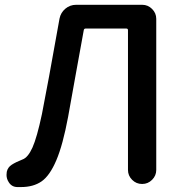

<svg xmlns="http://www.w3.org/2000/svg" viewBox="-20 -756 758 789"><path d="M66.4 12.7Q57.6 12.7 49.8 12.7Q27.3 11.7 15.6 -7.8Q6.8 -21.5 6.8 -37.1Q6.8 -43.9 7.8 -49.8Q11.7 -68.4 28.3 -79.1Q44.9 -89.8 72.3 -100.6Q94.7 -108.4 113.3 -149.4Q131.8 -190.4 152.3 -287.1Q174.8 -399.4 224.6 -679.7Q229.5 -704.1 248.5 -720.2Q267.6 -736.3 293 -736.3H564.5Q587.9 -736.3 605 -719.2Q622.1 -702.1 622.1 -678.7V-57.6Q622.1 -34.2 605 -17.1Q587.9 0 564.5 0H563.5Q540 0 522.9 -17.1Q505.9 -34.2 505.9 -57.6V-631.8Q505.9 -638.7 499 -638.7H332Q325.2 -638.7 324.2 -631.8Q312.5 -570.3 291.5 -451.7Q270.5 -333 259.8 -275.4Q238.3 -160.2 211.4 -97.2Q184.6 -34.2 150.9 -10.7Q117.2 12.7 66.4 12.7Z"/></svg>

Font: Gen Jyuu Gothic Medium
Style: Regular
Weight: 500
Designer: [Source Han Sans]
Ryoko NISHIZUKA  (kana & ideographs); Paul D. Hunt (Latin, Greek & Cyrillic); Wenlong ZHANG  (bopomofo
Version: Version 1.002.20150607